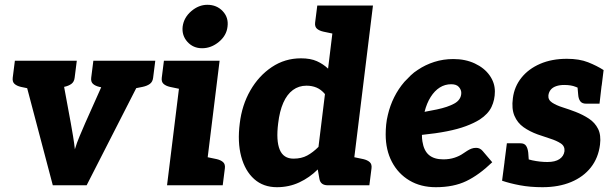

<svg xmlns="http://www.w3.org/2000/svg" viewBox="-20 -772 2554 800"><path d="M200 0 63 -519H192Q209 -519 219 -511Q229 -503 232 -492L275 -259Q280 -231 284.5 -204Q289 -177 292 -150Q300 -177 311.5 -204Q323 -231 335 -259L439 -492Q444 -503 456 -511Q468 -519 483 -519H606L341 0ZM168 -481 173 -519H247L242 -481ZM425 -481 430 -519H504L499 -481ZM139 -519 110 -401 67 -410Q50 -414 40.5 -422.5Q31 -431 33 -448L42 -519ZM300 -519 291 -448Q289 -431 277.5 -422.5Q266 -414 247 -410L202 -401L203 -519ZM466 -519 437 -401 394 -410Q377 -414 367.5 -422.5Q358 -431 360 -448L369 -519ZM627 -519 618 -448Q616 -431 604.5 -422.5Q593 -414 574 -410L529 -401L530 -519Z M676 0 740 -519H895L831 0ZM811 0 840 -118 883 -109Q900 -105 909.5 -96.5Q919 -88 917 -71L908 0ZM760 -519 731 -401 688 -410Q671 -414 661.5 -422.5Q652 -431 654 -448L663 -519ZM822 -571Q785 -571 761 -597.5Q737 -624 741 -661Q746 -699 777 -725.5Q808 -752 844 -752Q883 -752 908 -725.5Q933 -699 928 -661Q924 -624 892 -597.5Q860 -571 822 -571Z M1134 8Q1077 8 1039 -26Q1001 -60 985 -120Q969 -180 979 -258Q988 -334 1023 -395Q1058 -456 1112.5 -492.5Q1167 -529 1234 -529Q1274 -529 1300.5 -517Q1327 -505 1347 -486L1379 -749H1534L1442 0H1346Q1316 0 1311 -26L1304 -66Q1270 -32 1227 -12Q1184 8 1134 8ZM1203 -111Q1236 -111 1260 -124Q1284 -137 1307 -160L1334 -380Q1318 -399 1299 -407Q1280 -415 1257 -415Q1225 -415 1200.5 -397Q1176 -379 1160.5 -344Q1145 -309 1139 -258Q1130 -186 1145.5 -148.5Q1161 -111 1203 -111ZM1399 -749 1371 -631 1328 -640Q1310 -644 1300.5 -652.5Q1291 -661 1293 -678L1302 -749ZM1422 0 1451 -118 1494 -109Q1511 -105 1520.5 -96.5Q1530 -88 1528 -71L1519 0Z M1796 8Q1733 8 1686 -20Q1639 -48 1613 -97.5Q1587 -147 1587 -212Q1587 -232 1589 -252.5Q1591 -273 1596 -293Q1605 -332 1622.5 -367Q1640 -402 1665 -431Q1678 -445 1691.5 -458Q1705 -471 1721 -481Q1752 -502 1789.5 -514Q1827 -526 1869 -526Q1919 -526 1958.5 -507.5Q1998 -489 2020 -458Q2042 -427 2042 -391Q2042 -356 2028 -326.5Q2014 -297 1979 -274Q1955 -259 1921.5 -246.5Q1888 -234 1842.5 -225Q1797 -216 1738 -210Q1738 -203 1738.5 -196Q1739 -189 1740 -183Q1746 -144 1767.5 -126Q1789 -108 1827 -108Q1853 -108 1874 -115Q1895 -122 1909 -132Q1918 -138 1926.5 -143.5Q1935 -149 1944 -152.5Q1953 -156 1964 -156Q1980 -156 1991 -143L2031 -96Q1976 -43 1923 -17.5Q1870 8 1796 8ZM1749 -306Q1777 -311 1800.5 -316Q1824 -321 1841.5 -327Q1859 -333 1872 -340Q1887 -348 1894.5 -359.5Q1902 -371 1902 -385Q1902 -398 1892 -409.5Q1882 -421 1860 -421Q1834 -421 1812.5 -407.5Q1791 -394 1774.5 -368Q1758 -342 1749 -306Z M2240 8Q2189 8 2146.5 0Q2104 -8 2072 -19L2084 -111L2157 -122Q2165 -111 2197.5 -104Q2230 -97 2261 -97Q2293 -97 2311 -109Q2329 -121 2332 -142Q2334 -163 2316.5 -174.5Q2299 -186 2272 -194.5Q2245 -203 2220 -212Q2187 -224 2161.5 -242Q2136 -260 2123.5 -289.5Q2111 -319 2117 -363Q2123 -411 2152.5 -448Q2182 -485 2230.5 -506Q2279 -527 2342 -527Q2394 -527 2430.5 -512.5Q2467 -498 2495 -480L2487 -415L2414 -396Q2398 -402 2379 -410Q2360 -418 2331 -418Q2312 -418 2297.5 -413Q2283 -408 2275 -398.5Q2267 -389 2265 -375Q2263 -356 2280.5 -344.5Q2298 -333 2325 -324.5Q2352 -316 2378 -306Q2409 -294 2434 -277.5Q2459 -261 2472 -235Q2485 -209 2480 -169Q2473 -114 2442 -74.5Q2411 -35 2359.5 -13.5Q2308 8 2240 8ZM2383 -447 2487 -418 2478 -340H2422Q2405 -340 2397.5 -350.5Q2390 -361 2389 -379ZM2186 -68 2082 -97 2092 -175H2148Q2165 -175 2172 -164.5Q2179 -154 2181 -136Z"/></svg>

Font: Aleo Black
Style: Italic
Weight: 900
Italic angle: -7°
Designer: Alessio Laiso
Foundry: Alessio Laiso
Version: Version 2.001;gftools[0.9.29]